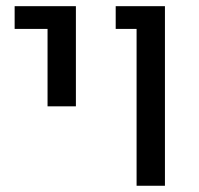

<svg xmlns="http://www.w3.org/2000/svg" viewBox="-20 -595 637 615"><path d="M417.5 0V-502.4H350.6V-575.2H508.3V0ZM132.3 -254.4V-502.4H26.9V-575.2H223.1V-254.4Z"/></svg>

Font: Heebo
Style: Regular
Weight: 400
Designer: Oded Ezer
Foundry: Ezer Type House
Version: Version 3.100